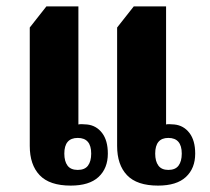

<svg xmlns="http://www.w3.org/2000/svg" viewBox="-20 -572 657 600"><path d="M201 8Q135 8 104 -24.5Q73 -57 73 -116V-486L125 -552H225V-183Q232 -185 252 -183Q281 -180 299 -156.5Q317 -133 317 -92Q317 -46 288 -19Q259 8 201 8ZM474 8Q408 8 377 -24.5Q346 -57 346 -116V-486L398 -552H499V-183Q505 -185 525 -183Q554 -180 572 -156.5Q590 -133 590 -92Q590 -46 561 -19Q532 8 474 8ZM223 -41Q245 -41 255 -54.5Q265 -68 265 -92Q265 -141 223 -141Q181 -141 181 -92Q181 -68 191 -54.5Q201 -41 223 -41ZM506 -41Q528 -41 538 -54.5Q548 -68 548 -92Q548 -141 506 -141Q465 -141 465 -92Q465 -68 475 -54.5Q485 -41 506 -41Z"/></svg>

Font: Noto Serif Thai Condensed ExtraBold
Style: Regular
Weight: 800
Width: 3
Designer: Monotype Design Team
Foundry: Monotype Imaging Inc.
Version: Version 2.002; ttfautohint (v1.8.4.7-5d5b)